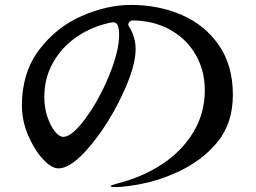

<svg xmlns="http://www.w3.org/2000/svg" viewBox="-20 -750 1040 780"><path d="M926 -365Q926 -249 863 -172.5Q800 -96 701 -51Q627 -17 557 -3.5Q487 10 451 10Q429 10 429 6Q429 3 455 -4Q558 -30 638.5 -83Q719 -136 765.5 -213Q812 -290 812 -384Q812 -463 775 -527.5Q738 -592 670.5 -629.5Q603 -667 515 -667Q501 -660 501 -650Q501 -647 504 -642Q531 -601 531 -550Q531 -479 475.5 -362Q420 -245 345 -155.5Q270 -66 217 -66Q189 -66 154 -104Q119 -142 94 -201Q69 -260 69 -321Q69 -455 139 -547.5Q209 -640 312 -685Q415 -730 512 -730Q625 -730 719 -689Q813 -648 869.5 -566Q926 -484 926 -365ZM459 -645Q453 -662 434 -659Q357 -644 295 -602.5Q233 -561 196.5 -497.5Q160 -434 160 -356Q160 -313 172.5 -275.5Q185 -238 203 -216Q221 -194 237 -194Q272 -194 327 -268.5Q382 -343 423 -442.5Q464 -542 464 -610Q464 -630 459 -645Z"/></svg>

Font: Shippori Antique B1
Style: Regular
Weight: 400
Designer: FONTDASU
Foundry: FONTDASU / Google Inc. / but / Adobe
Version: Version 2.001